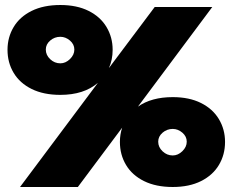

<svg xmlns="http://www.w3.org/2000/svg" viewBox="-20 -746 929 767"><path d="M879 -179Q879 -128 854.5 -87Q830 -46 783 -22.5Q736 1 670 1Q603 1 555.5 -22.5Q508 -46 483.5 -87Q459 -128 459 -179Q459 -209 468 -236L291 1H60L371 -415Q315 -367 221 -367Q154 -367 106.5 -390.5Q59 -414 34.5 -455Q10 -496 10 -547Q10 -597 34.5 -638Q59 -679 106.5 -702.5Q154 -726 221 -726Q287 -726 334 -702.5Q381 -679 405.5 -638Q430 -597 430 -547Q430 -507 415 -474L598 -718H828L531 -320Q585 -358 670 -358Q736 -358 783 -334.5Q830 -311 854.5 -270Q879 -229 879 -179ZM277 -548Q277 -569 259.5 -584Q242 -599 221 -599Q198 -599 180.5 -584Q163 -569 163 -548Q163 -526 180.5 -509.5Q198 -493 221 -493Q242 -493 259.5 -510Q277 -527 277 -548ZM726 -180Q726 -201 708.5 -216Q691 -231 670 -231Q647 -231 629.5 -216Q612 -201 612 -180Q612 -158 629.5 -141.5Q647 -125 670 -125Q691 -125 708.5 -142Q726 -159 726 -180Z"/></svg>

Font: Dela Gothic One
Style: Regular
Weight: 400
Designer: aratakana
Foundry: aratakana
Version: Version 1.004